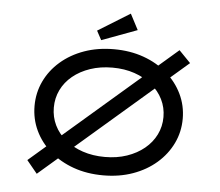

<svg xmlns="http://www.w3.org/2000/svg" viewBox="-61 -989 1252 1092"><g transform="rotate(5 565.0 -443.0)"><path d="M188 34 128 -39 936 -737 1002 -669ZM565 10Q472 10 395 -17.5Q318 -45 261 -94.5Q204 -144 173 -209.5Q142 -275 142 -350Q142 -425 173 -490.5Q204 -556 261 -605.5Q318 -655 395 -682.5Q472 -710 565 -710Q657 -710 734 -682.5Q811 -655 868 -605.5Q925 -556 956.5 -490.5Q988 -425 988 -350Q988 -275 956.5 -209.5Q925 -144 868 -94.5Q811 -45 734 -17.5Q657 10 565 10ZM565 -95Q634 -95 691 -114.5Q748 -134 790 -168.5Q832 -203 855 -249.5Q878 -296 878 -350Q878 -404 855 -450.5Q832 -497 790 -531.5Q748 -566 691 -585.5Q634 -605 565 -605Q496 -605 438.5 -585.5Q381 -566 339 -531.5Q297 -497 274.5 -450.5Q252 -404 252 -350Q252 -296 274.5 -249.5Q297 -203 339 -168.5Q381 -134 438.5 -114.5Q496 -95 565 -95ZM487 -755 459 -807 642 -920 689 -830Z"/></g></svg>

Font: Lexend Zetta
Style: Regular
Weight: 400
Designer: Bonnie Shaver-Troup, Thomas Jockin
Foundry: Lexend
Version: Version 1.007